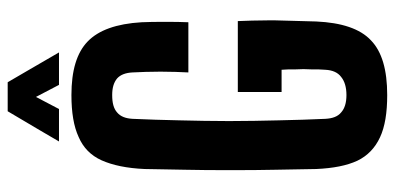

<svg xmlns="http://www.w3.org/2000/svg" viewBox="-282 -732 1022 497"><g transform="rotate(-90 228.5 -483.0)"><path d="M231.4 8.8C296.9 8.8 343.8 -4.9 373 -33.2C403.3 -61.5 418.9 -109.4 421.9 -174.8C422.9 -209 423.8 -244.1 424.8 -280.3V-300.8C424.8 -329.1 423.8 -354.5 422.9 -377.9H239.3V-264.6H296.9C297.9 -254.9 297.9 -243.2 297.9 -228.5C298.8 -214.8 298.8 -201.2 297.9 -187.5C297.9 -172.9 297.9 -161.1 296.9 -151.4C295.9 -132.8 290 -119.1 278.3 -110.4C267.6 -101.6 252 -96.7 231.4 -96.7C210.9 -96.7 196.3 -101.6 186.5 -110.4C175.8 -119.1 170.9 -132.8 169.9 -151.4C168 -189.5 167 -229.5 166 -271.5C165 -313.5 164.1 -356.4 164.1 -400.4C164.1 -444.3 165 -487.3 166 -529.3C167 -571.3 168 -612.3 169.9 -650.4C170.9 -668 175.8 -681.6 186.5 -690.4C196.3 -699.2 210.9 -703.1 231.4 -703.1C250 -703.1 263.7 -699.2 274.4 -690.4C284.2 -681.6 289.1 -668 290 -650.4C291 -629.9 292 -605.5 292 -578.1C292 -550.8 291 -526.4 290 -505.9H419.9C420.9 -524.4 420.9 -543.9 420.9 -566.4C420.9 -588.9 420.9 -608.4 419.9 -627C416 -692.4 399.4 -738.3 370.1 -766.6C340.8 -794.9 294.9 -808.6 231.4 -808.6C186.5 -808.6 150.4 -802.7 123 -790C95.7 -778.3 75.2 -758.8 62.5 -730.5C49.8 -702.1 42 -665 40 -619.1C39.1 -586.9 39.1 -552.7 38.1 -514.6C37.1 -476.6 37.1 -437.5 37.1 -397.5C37.1 -357.4 37.1 -318.4 38.1 -280.3C39.1 -242.2 39.1 -207 40 -174.8C42 -130.9 48.8 -95.7 61.5 -68.4C74.2 -42 94.7 -22.5 122.1 -9.8C149.4 2.9 185.5 8.8 231.4 8.8ZM111.3 -840.8H195.3C210.9 -871.1 221.7 -890.6 226.6 -900.4C242.2 -870.1 252.9 -850.6 257.8 -840.8H341.8C303.7 -907.2 277.3 -951.2 264.6 -973.6H189.5C150.4 -907.2 124 -863.3 111.3 -840.8Z"/></g></svg>

Font: Yellow Ladder Regular
Style: Regular
Weight: 400
Designer: Zima Creative
Version: Version 2.002